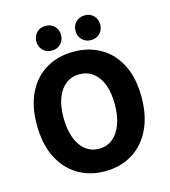

<svg xmlns="http://www.w3.org/2000/svg" viewBox="-123 -938 930 1049"><g transform="rotate(-15 342.0 -414.0)"><path d="M342 12Q254.2 12 187.6 -28.9Q120.9 -69.9 83.5 -146.1Q46.2 -222.3 46.2 -328.9Q46.2 -435.4 83.5 -510.2Q120.9 -584.9 187.6 -624.3Q254.2 -663.8 342 -663.8Q430.3 -663.8 497 -624.3Q563.6 -584.9 601 -510.2Q638.3 -435.4 638.3 -328.9Q638.3 -222.3 601 -146.1Q563.6 -69.9 497 -28.9Q430.3 12 342 12ZM342 -115.3Q386.8 -115.3 419.2 -141.5Q451.7 -167.6 469.3 -215.7Q487 -263.7 487 -328.9Q487 -394 469.3 -440.4Q451.7 -486.7 419.2 -511.6Q386.8 -536.4 342 -536.4Q297.8 -536.4 265.1 -511.6Q232.4 -486.7 214.8 -440.4Q197.1 -394 197.1 -328.9Q197.1 -263.7 214.8 -215.7Q232.4 -167.6 265.1 -141.5Q297.8 -115.3 342 -115.3ZM231.3 -700Q201 -700 181.2 -720Q161.4 -740.1 161.4 -769.9Q161.4 -799.7 181.2 -819.8Q201 -839.8 231.3 -839.8Q262.6 -839.8 281.9 -819.8Q301.2 -799.7 301.2 -769.9Q301.2 -740.1 281.9 -720Q262.6 -700 231.3 -700ZM453 -700Q422.7 -700 402.9 -720Q383.1 -740.1 383.1 -769.9Q383.1 -799.7 402.9 -819.8Q422.7 -839.8 453 -839.8Q484.3 -839.8 503.6 -819.8Q522.9 -799.7 522.9 -769.9Q522.9 -740.1 503.6 -720Q484.3 -700 453 -700Z"/></g></svg>

Font: SourceSans3VF
Style: Regular
Weight: 200
Designer: Paul D. Hunt
Foundry: Adobe
Version: Version 3.052;hotconv 1.1.0;makeotfexe 2.6.0